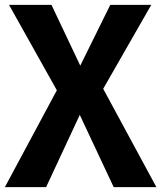

<svg xmlns="http://www.w3.org/2000/svg" viewBox="-22 -767 661 787"><path d="M401 -403 598 -747H430L307 -498L189 -747H15L211 -397L-2 0H167L305 -296L444 0H619Z"/></svg>

Font: Glow Sans SC Normal
Style: Bold
Weight: 700
Designer: Ryoko NISHIZUKA (kana, bopomofo & ideographs); Paul D. Hunt (Latin, Greek & Cyrillic); Sandoll Communications, Soo-young
Version: Version 0.93